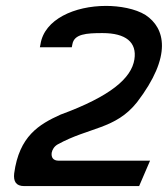

<svg xmlns="http://www.w3.org/2000/svg" viewBox="-20 -610 568 650"><path d="M28 -23C25 4 34 20 62 20H451L488 -66H179C159 -66 153 -78 155 -93C157 -103 163 -114 175 -121C282 -180 371 -172 444 -264C564 -421 539 -515 473 -559C438 -581 384 -590 339 -590C233 -590 130 -545 117 -460L115 -450H223L225 -460C231 -495 272 -498 327 -498C406 -498 444 -467 435 -409C425 -345 354 -284 185 -222C112 -189 45 -149 28 -23Z"/></svg>

Font: Charger Pro
Style: ExBdSuExtObl
Weight: 400
Designer: Jasper
Foundry: Cannot Into Space Fonts
Version: Version 1.09